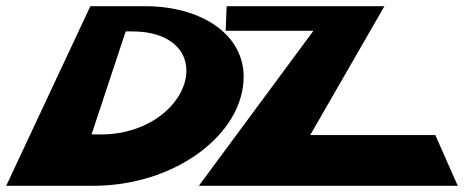

<svg xmlns="http://www.w3.org/2000/svg" viewBox="-30 -597 1491 617"><path d="M1205.3 -577H698.3L695.2 -498H977.2L609 0H1441L1368.9 -163H966.9ZM260.3 -577 -10 0H270C536 0 754.9 -169 753 -353C750.6 -494 607.3 -577 438.3 -577ZM264.2 -165 373.9 -496H396.9C509.9 -496 579 -438 567.9 -352C552.7 -253 441.2 -165 295.2 -165Z"/></svg>

Font: Hussar Milosc
Style: Obl
Weight: 700
Foundry: Cannot Into Space Fonts
Version: Version 1.02